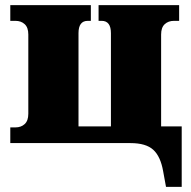

<svg xmlns="http://www.w3.org/2000/svg" viewBox="-20 -556 741 746"><path d="M625 170 614 110Q604 52 575.5 26Q547 0 487 0H20V-61H40Q62 -61 76 -74Q90 -87 90 -114V-422Q90 -449 76 -462Q62 -475 40 -475H20V-536H333V-475H321Q285 -475 285 -427V-65H411V-427Q411 -475 375 -475H363V-536H676V-475H656Q634 -475 620 -462Q606 -449 606 -422V-65H686V170Z"/></svg>

Font: Noto Serif Black
Style: Regular
Weight: 900
Designer: Monotype Design Team
Foundry: Monotype Imaging Inc.
Version: Version 2.014; ttfautohint (v1.8.4.7-5d5b)